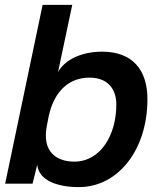

<svg xmlns="http://www.w3.org/2000/svg" viewBox="-20 -750 659 784"><path d="M275 -730H154L1 0H113L132 -77C139 -11 218 14 302 14C463 14 582 -139 582 -345C582 -465 521 -539 397 -539C320 -539 248 -511 217 -456ZM172 -240 179 -276C203 -385 268 -433 345 -433C422 -433 455 -385 455 -323C455 -199 391 -90 283 -90C217 -90 148 -125 172 -240Z"/></svg>

Font: Nacelle SemiBold
Style: Italic
Weight: 600
Italic angle: -12°
Designer: Sora Sagano
Foundry: Sora Sagano
Version: Version 1.000;FEAKit 1.0